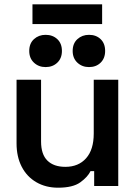

<svg xmlns="http://www.w3.org/2000/svg" viewBox="-20 -865 631 893"><path d="M57 -198V-494H171V-207Q171 -147 200.5 -118Q230 -89 284 -89Q345 -89 380.5 -129Q416 -169 416 -244V-494H530V0H418V-69H401Q388 -42 353.5 -17Q319 8 250 8Q193 8 149 -17.5Q105 -43 81 -89.5Q57 -136 57 -198ZM318 -628Q318 -663 340 -683Q362 -703 394 -703Q427 -703 448 -683Q469 -663 469 -628Q469 -594 448 -573.5Q427 -553 394 -553Q362 -553 340 -573.5Q318 -594 318 -628ZM116 -628Q116 -663 138 -683Q160 -703 192 -703Q225 -703 246.5 -683Q268 -663 268 -628Q268 -594 246.5 -573.5Q225 -553 192 -553Q160 -553 138 -573.5Q116 -594 116 -628ZM131 -753V-845H455V-753Z"/></svg>

Font: Space Grotesk Frontify SemiBold
Style: Regular
Weight: 600
Designer: Florian Karsten
Version: Version 2.000